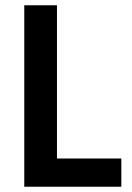

<svg xmlns="http://www.w3.org/2000/svg" viewBox="-20 -708 499 728"><path d="M72 0V-688H196V-107H440V0Z"/></svg>

Font: Saira SemiCondensed SemiBold
Style: Regular
Weight: 600
Width: 4
Designer: Hector Gatti with collaboration of the Omnibus-Type team
Foundry: Omnibus-Type
Version: Version 1.101